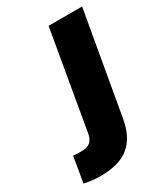

<svg xmlns="http://www.w3.org/2000/svg" viewBox="-281 -545 703 809"><g transform="rotate(-30 70.5 -141.0)"><path d="M-35 188Q-56 188 -76.5 185.5Q-97 183 -114 179L-93 55Q-80 57 -71 57Q-62 57 -51 57Q-24 57 -10 44.5Q4 32 8 10L91 -470H254L167 26Q153 108 105 148Q57 188 -35 188Z"/></g></svg>

Font: Gantari ExtraBold
Style: Italic
Weight: 800
Italic angle: -10°
Designer: Anugrah Pasau
Foundry: Lafontype
Version: Version 1.000